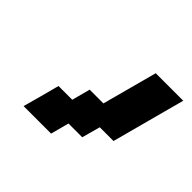

<svg xmlns="http://www.w3.org/2000/svg" viewBox="-100 -746 617 617"><g transform="rotate(45 208.5 -437.5)"><path d="M66.9 -250H191.9L208.5 -312.5H271L288.1 -375H350.6Q361.8 -416.5 384 -500Q406.2 -583.5 417.5 -625H292.5L242.2 -437.5H179.7L163.1 -375H100.6Q95.2 -354 84 -312.3Q72.8 -270.5 66.9 -250Z"/></g></svg>

Font: Faithful 32x
Style: Oblique
Weight: 400
Foundry: Faithful Resource Pack
Version: Version 1.0; January 27, 2023